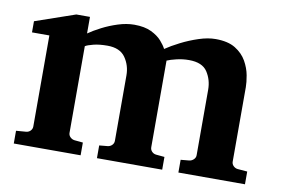

<svg xmlns="http://www.w3.org/2000/svg" viewBox="-60 -598 1025 696"><g transform="rotate(10 453.0 -250.0)"><path d="M877.9 0H632.8V-46.9L664.1 -49.8Q672.9 -50.8 679.9 -57.4Q687 -64 687 -73.2V-314Q687 -350.6 668.2 -379.4Q649.4 -408.2 600.1 -408.2Q576.7 -408.2 554.4 -402.8Q532.2 -397.5 520 -392.1V-73.2Q520 -64 526.4 -57.4Q532.7 -50.8 542 -49.8L573.2 -46.9V0H333V-46.9L363.8 -49.8Q373 -50.8 379.6 -57.4Q386.2 -64 386.2 -73.2V-314Q386.2 -350.6 366.2 -379.4Q346.2 -408.2 299.8 -408.2Q270 -408.2 248.8 -402.8Q227.5 -397.5 219.2 -392.1V-73.2Q219.2 -64 226.1 -57.4Q232.9 -50.8 242.2 -49.8L272.9 -46.9V0H26.9V-46.9L64 -49.8Q73.2 -50.8 79.6 -57.4Q85.9 -64 85.9 -73.2V-408.2H22V-449.2L168.9 -500H219.2V-439Q237.8 -452.1 265.4 -466.3Q293 -480.5 323.7 -490.2Q354.5 -500 382.8 -500Q420.9 -500 445.6 -488Q470.2 -476.1 484.1 -460.2Q498 -444.3 503.9 -432.1Q525.4 -446.8 556.2 -462.4Q586.9 -478 620.4 -489Q653.8 -500 682.1 -500Q727.5 -500 754.9 -483.2Q782.2 -466.3 796.4 -441.2Q810.5 -416 815.2 -390.4Q819.8 -364.7 819.8 -347.2V-73.2Q819.8 -64 826.4 -57.4Q833 -50.8 841.8 -49.8L877.9 -46.9Z"/></g></svg>

Font: Charis
Style: Bold
Weight: 700
Designer: Walt Agee, Miriam Martin, Annie Olsen, Victor Gaultney, Lorna Priest, Alan Ward, Bob Hallissy, Martin Hosken, Sharon Cor
Foundry: SIL Global
Version: Version 7.000